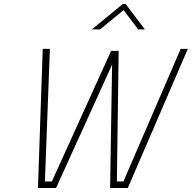

<svg xmlns="http://www.w3.org/2000/svg" viewBox="-20 -946 965 966"><path d="M442 -798 598 -926H612L709 -798H675L602 -895L483 -798ZM195 -700H231L206 -33H241L539 -690H577L568 -33H601L889 -700H925L623 0H534L544 -621L262 0H171Z"/></svg>

Font: TitilliumWebThinItalic
Style: Thin Italic
Weight: 200
Italic angle: -13°
Version: Version 1.001;PS 57.000;hotconv 1.0.70;makeotf.lib2.5.55311